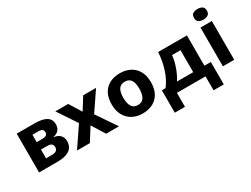

<svg xmlns="http://www.w3.org/2000/svg" viewBox="-71 -1422 2994 2293"><g transform="rotate(-30 1426.0 -276.0)"><path d="M539.1 -397.5Q539.1 -353 513.9 -322Q488.8 -291 439.9 -281.7V-277.8Q493.2 -271.5 523.9 -240Q554.7 -208.5 554.7 -154.3Q554.7 -112.3 533.9 -77.1Q513.2 -42 462.6 -21Q412.1 0 322.3 0H77.1V-534.7H323.2Q431.6 -534.7 485.4 -501.2Q539.1 -467.8 539.1 -397.5ZM383.3 -377.9Q383.3 -429.7 319.3 -429.7H233.4V-327.6H311Q383.3 -327.6 383.3 -377.9ZM396 -166.5Q396 -195.3 378.2 -210.4Q360.4 -225.6 316.9 -225.6H233.4V-104.5H315.9Q396 -104.5 396 -166.5Z M600.1 0 784.7 -272.9 609.4 -534.7H787.1L890.1 -368.2L994.1 -534.7H1171.4L993.7 -272.9L1179.2 0H1002L890.1 -179.2L777.3 0Z M1773.4 -268.6Q1773.4 -134.8 1700.7 -62.5Q1627.9 9.8 1502.4 9.8Q1424.8 9.8 1364.3 -22.7Q1303.7 -55.2 1268.8 -117.4Q1233.9 -179.7 1233.9 -268.6Q1233.9 -401.4 1306.4 -472.9Q1378.9 -544.4 1505.4 -544.4Q1583.5 -544.4 1644 -512.2Q1704.6 -480 1739 -418.5Q1773.4 -356.9 1773.4 -268.6ZM1393.6 -268.6Q1393.6 -191.4 1419.4 -148.9Q1445.3 -106.4 1504.4 -106.4Q1562.5 -106.4 1588.4 -148.9Q1614.3 -191.4 1614.3 -268.6Q1614.3 -345.7 1588.4 -386.7Q1562.5 -427.7 1503.4 -427.7Q1445.8 -427.7 1419.7 -386.7Q1393.6 -345.7 1393.6 -268.6Z M2027.3 -534.7H2424.3V-116.7H2513.2V192.4H2372.1V0H1978V192.4H1837.4V-116.7H1888.7Q1950.2 -195.3 1985.6 -306.2Q2021 -417 2027.3 -534.7ZM2270 -419.9H2153.3Q2134.8 -258.8 2046.4 -116.7H2270Z M2690.9 -745.1Q2726.6 -745.1 2752.9 -729.7Q2779.3 -714.4 2779.3 -671.9Q2779.3 -630.4 2752.9 -614.5Q2726.6 -598.6 2690.9 -598.6Q2653.8 -598.6 2627.9 -614.5Q2602.1 -630.4 2602.1 -671.9Q2602.1 -714.4 2627.9 -729.7Q2653.8 -745.1 2690.9 -745.1ZM2611.8 -534.7H2768.1V0H2611.8Z"/></g></svg>

Font: Lunasima
Style: Bold
Weight: 700
Designer: The DocRepair Project, Monotype Design Team
Foundry: Google
Version: Version 2.009